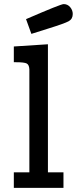

<svg xmlns="http://www.w3.org/2000/svg" viewBox="-20 -909 372 929"><path d="M46.9 0V-75.2H122.1V-573.2Q121.1 -595.2 109.6 -601.6Q98.1 -607.9 58.1 -607.9H46.9V-684.1L211.9 -694.8V-75.2H287.1V0ZM106 -816.4Q274.9 -889.6 288.1 -889.2Q307.1 -889.2 319.6 -874.3Q332 -859.4 332 -841.3Q332 -817.4 312.5 -806.4Q293 -795.4 210.9 -770Q163.1 -754.9 131.8 -745.1Z"/></svg>

Font: CMU Concrete
Style: Bold
Weight: 700
Version: Version 0.7.0